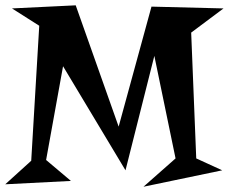

<svg xmlns="http://www.w3.org/2000/svg" viewBox="-32 -690 864 725"><path d="M812 -658.2 689.9 -566.9 709 -91.8 807.1 -46.9 509.8 15.1 630.9 -91.8 550.8 -479 441.9 -46.9 206.1 -439.9 142.1 -85.9 235.8 -6.8 -12.2 5.9 85.9 -83 116.2 -592.8 13.2 -658.2 253.9 -669.9 416 -211.9 540 -665Z"/></svg>

Font: Risque
Style: Regular
Weight: 400
Designer: Astigmatic (AOETI)
Foundry: Astigmatic (AOETI)
Version: Version 1.000